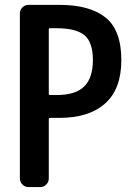

<svg xmlns="http://www.w3.org/2000/svg" viewBox="-20 -758 540 778"><path d="M95.7 0Q81.1 0 70.8 -10.3Q60.5 -20.5 60.5 -35.2V-703.1Q60.5 -717.8 70.8 -728Q81.1 -738.3 95.7 -738.3H220.7Q343.8 -738.3 407.7 -687Q471.7 -635.7 471.7 -514.6Q471.7 -397.5 406.2 -338.9Q340.8 -280.3 220.7 -280.3H182.6Q177.7 -280.3 177.7 -275.4V-35.2Q177.7 -20.5 167.5 -10.3Q157.2 0 143.6 0ZM177.7 -377Q177.7 -373 182.6 -373H210Q286.1 -373 321.3 -407.7Q356.4 -442.4 356.4 -514.6Q356.4 -586.9 322.3 -615.2Q288.1 -643.6 210 -643.6H182.6Q177.7 -643.6 177.7 -639.6Z"/></svg>

Font: Gen Jyuu Gothic L Monospace Medium
Style: Regular
Weight: 500
Designer: [Source Han Sans]
Ryoko NISHIZUKA  (kana & ideographs); Paul D. Hunt (Latin, Greek & Cyrillic); Wenlong ZHANG  (bopomofo
Version: Version 1.002.20150607